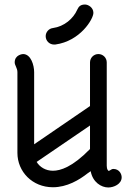

<svg xmlns="http://www.w3.org/2000/svg" viewBox="-20 -820 615 849"><path d="M219 -623C220 -623 223 -623 224 -623C335 -638 393 -736 393 -763C393 -787 370 -800 356 -800C336 -800 328 -791 322 -778C304 -737 264 -703 214 -696C196 -694 182 -678 182 -660C182 -639 199 -623 219 -623ZM214 -65C182 -65 156 -81 142 -104L378 -265V-161C300 -81 247 -65 214 -65ZM131 -182V-501C131 -531 117 -581 82 -581C80 -581 45 -578 45 -544C45 -531 57 -519 57 -501V-144C57 -61 123 8 214 8C276 8 330 -24 368 -54L381 -63C390 -14 428 9 459 9C483 9 518 -6 518 -36C518 -51 507 -73 481 -73C471 -73 464 -62 459 -65C459 -66 452 -69 452 -87V-88V-544C452 -565 435 -581 415 -581C395 -581 378 -565 378 -544V-351Z"/></svg>

Font: LS
Style: RegularAlt
Weight: 500
Designer: BSozoo
Foundry: BSozoo
Version: Version 001.000